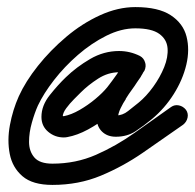

<svg xmlns="http://www.w3.org/2000/svg" viewBox="-20 -404 551 542"><path d="M375 -246Q386 -240 389.5 -228Q393 -216 388 -205Q382 -194 370 -190.5Q358 -187 347 -192Q332 -200 316 -200Q285 -200 257 -182Q229 -164 208 -143Q201 -136 189 -124Q177 -112 167 -98.5Q157 -85 157 -74Q157 -75 156 -76Q155 -78 156.5 -77Q158 -76 160 -76Q160 -76 160 -76Q181 -80 204.5 -93.5Q228 -107 249 -124.5Q270 -142 283 -158Q297 -176 310 -194.5Q323 -213 334 -233Q341 -246 352.5 -248Q364 -250 374 -245Q384 -240 389 -229Q394 -218 387 -205Q383 -196 377 -187Q377 -187 377 -188Q378 -188 378 -188Q376 -185 373.5 -181.5Q371 -178 369 -175Q369 -175 369 -175Q369 -175 369 -175Q361 -163 352 -150.5Q343 -138 335 -125Q335 -125 335 -125Q335 -124 335 -124Q328 -114 320.5 -98.5Q313 -83 313 -71Q313 -70 309.5 -74Q306 -78 307 -78Q326 -78 341.5 -90.5Q357 -103 371 -114Q393 -132 412.5 -159Q432 -186 443.5 -214.5Q455 -243 453 -268Q451 -293 429.5 -308.5Q408 -324 362 -324Q322 -324 280 -303Q238 -282 200 -249Q162 -216 132.5 -178Q103 -140 87 -106Q78 -86 70 -58Q62 -30 62 -3.5Q62 23 77 40.5Q92 58 128 58Q194 58 251 33Q308 8 360 -29Q412 -66 463 -102Q473 -109 485 -106.5Q497 -104 505 -94Q512 -84 509.5 -72Q507 -60 497 -52Q440 -12 383.5 27Q327 66 264.5 92Q202 118 128 118Q72 118 43.5 93.5Q15 69 7.5 30.5Q0 -8 8 -51Q16 -94 33 -132Q52 -174 87 -218Q122 -262 167 -300Q212 -338 262.5 -361Q313 -384 362 -384Q427 -384 462 -361Q497 -338 506.5 -301Q516 -264 506 -221.5Q496 -179 470.5 -138.5Q445 -98 409 -68Q386 -49 362.5 -33.5Q339 -18 307 -18Q283 -18 268 -32.5Q253 -47 253 -71Q253 -92 263 -115.5Q273 -139 285 -157Q285 -157 285 -157Q284 -157 284 -157Q293 -170 302 -182.5Q311 -195 319 -208Q319 -208 319 -208Q319 -208 319 -208Q321 -211 323 -213.5Q325 -216 326 -219Q326 -219 327 -220Q327 -220 327 -220Q330 -225 333 -231Q340 -245 351.5 -247Q363 -249 373 -244Q384 -238 389 -227.5Q394 -217 387 -204Q374 -182 360 -161.5Q346 -141 330 -121Q313 -99 286 -77Q259 -55 228.5 -38.5Q198 -22 170 -17Q165 -16 160 -16Q135 -16 116 -32Q97 -48 97 -74Q97 -106 120.5 -135.5Q144 -165 166 -186Q196 -215 234.5 -237.5Q273 -260 316 -260Q347 -260 375 -246Q375 -246 375 -246Q375 -246 375 -246Z"/></svg>

Font: FRB American Cursive Guidelines
Style: Bold Italic
Weight: 700
Italic angle: -25°
Version: Version 2.0;Modular Font Editor K font №1